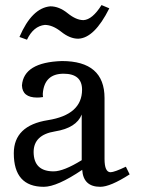

<svg xmlns="http://www.w3.org/2000/svg" viewBox="-20 -717 554 747"><path d="M188.5 -50.3Q227.5 -50.3 297.9 -93.8V-271.5Q277.3 -219.2 194.1 -205.8Q110.8 -192.4 110.8 -125.5Q111.3 -50.3 188.5 -50.3ZM370.1 9.8Q304.2 9.8 299.8 -56.2Q202.1 9.8 150.4 9.8Q33.7 9.8 33.7 -120.6Q33.7 -228.5 166.3 -249.5Q298.8 -270.5 299.3 -367.7Q299.3 -430.2 227.5 -430.2Q152.3 -430.2 146.5 -352.5Q146.5 -343.3 147.5 -339.4Q134.8 -337.4 125 -337.4Q66.9 -337.4 65.4 -384.8Q72.3 -474.6 220.7 -479.5Q386.7 -479.5 386.7 -335.4V-98.6Q386.7 -46.9 410.2 -46.9Q425.8 -47.4 469.7 -68.4L484.4 -38.6Q409.2 9.8 370.1 9.8ZM85 -562.5 55.7 -573.2Q104 -686 175.8 -692.4Q210 -692.4 243.2 -665.5Q276.4 -638.7 304.7 -638.7Q339.4 -640.6 375 -697.3L405.3 -684.6Q347.2 -568.4 284.2 -566.4Q252 -566.4 218.3 -593.3Q184.6 -620.1 154.3 -620.1Q109.9 -615.2 85 -562.5Z"/></svg>

Font: Kelvinch
Style: Regular
Weight: 400
Designer: Paul James MIller
Foundry: High-Logic / Made with FontCreator
Version: Version 3.30 September 23, 2016